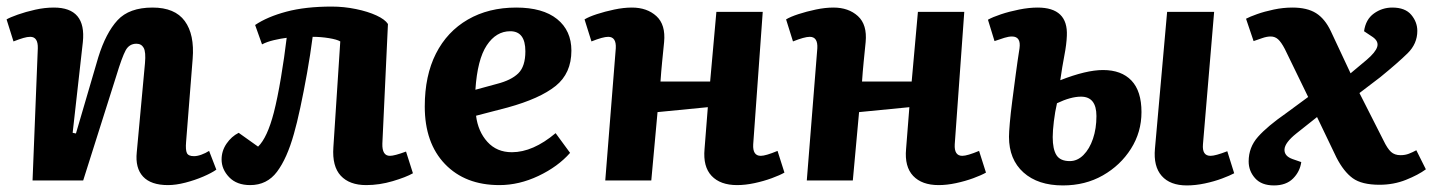

<svg xmlns="http://www.w3.org/2000/svg" viewBox="-20 -549 4367 584"><path d="M638 -33Q624 -23 598.5 -12Q573 -1 544 6.5Q515 14 491 14Q439 14 415 -12Q391 -38 396 -86L421 -357Q424 -391 417 -403.5Q410 -416 395 -416Q373 -416 362 -395.5Q351 -375 334 -319L233 0H79L95 -402Q96 -437 72 -437Q63 -437 51 -433.5Q39 -430 21 -423L0 -490Q10 -496 34 -504.5Q58 -513 87 -519.5Q116 -526 144 -526Q243 -526 232 -421L201 -145L211 -143L279 -375Q302 -449 337.5 -487.5Q373 -526 444 -526Q512 -526 542 -485Q572 -444 566 -370L546 -117Q544 -93 548.5 -83.5Q553 -74 570 -74Q580 -74 592.5 -78.5Q605 -83 616 -90Z M756 -473Q793 -498 851 -513.5Q909 -529 989 -529Q1026 -529 1062.5 -521.5Q1099 -514 1125 -502Q1151 -490 1160 -476L1143 -112Q1142 -75 1166 -75Q1180 -75 1215 -88L1236 -22Q1215 -10 1174.5 2Q1134 14 1094 14Q1043 14 1016.5 -14.5Q990 -43 994 -101L1015 -423Q1005 -429 980.5 -433Q956 -437 931 -437Q924 -383 914 -327Q904 -271 893.5 -222Q883 -173 874 -142Q853 -67 822.5 -26.5Q792 14 741 14Q700 14 677 -10Q654 -34 654 -64Q654 -90 669 -112Q684 -134 706 -145L765 -103Q793 -130 813 -207Q824 -250 834.5 -312.5Q845 -375 852 -434Q835 -432 813.5 -427Q792 -422 777 -414Z M1550 -526Q1631 -526 1674.5 -491Q1718 -456 1718 -395Q1718 -326 1670 -287.5Q1622 -249 1524 -222L1428 -197Q1434 -149 1462.5 -117.5Q1491 -86 1537 -86Q1601 -86 1670 -144L1714 -84Q1677 -42 1618 -14Q1559 14 1499 14Q1395 14 1333.5 -50Q1272 -114 1272 -225Q1272 -319 1306 -386Q1340 -453 1403 -489.5Q1466 -526 1550 -526ZM1578 -393Q1578 -454 1532 -454Q1489 -454 1460.5 -411Q1432 -368 1426 -276L1492 -294Q1535 -305 1556.5 -326Q1578 -347 1578 -393Z M2133 -223 1980 -208 1961 0H1821L1853 -402Q1855 -437 1830 -437Q1814 -437 1779 -423L1758 -490Q1771 -498 1795.5 -506Q1820 -514 1848.5 -520Q1877 -526 1902 -526Q1948 -526 1976.5 -500Q2005 -474 2000 -421Q1997 -391 1994 -361Q1991 -331 1989 -301H2140L2159 -513H2300L2271 -110Q2269 -75 2294 -75Q2309 -75 2345 -90L2366 -24Q2352 -16 2327.5 -7Q2303 2 2275 8Q2247 14 2222 14Q2171 14 2144.5 -14Q2118 -42 2123 -96Z M2746 -223 2593 -208 2574 0H2434L2466 -402Q2468 -437 2443 -437Q2427 -437 2392 -423L2371 -490Q2384 -498 2408.5 -506Q2433 -514 2461.5 -520Q2490 -526 2515 -526Q2561 -526 2589.5 -500Q2618 -474 2613 -421Q2610 -391 2607 -361Q2604 -331 2602 -301H2753L2772 -513H2913L2884 -110Q2882 -75 2907 -75Q2922 -75 2958 -90L2979 -24Q2965 -16 2940.5 -7Q2916 2 2888 8Q2860 14 2835 14Q2784 14 2757.5 -14Q2731 -42 2736 -96Z M3213 15Q3137 15 3093 -24.5Q3049 -64 3049 -133Q3049 -146 3051.5 -175Q3054 -204 3059 -242.5Q3064 -281 3069.5 -322.5Q3075 -364 3081 -402Q3086 -438 3058 -438Q3048 -438 3035 -434Q3022 -430 3005 -424L2985 -489Q2999 -497 3024.5 -505.5Q3050 -514 3080 -520Q3110 -526 3136 -526Q3229 -526 3225 -440Q3224 -414 3217.5 -380.5Q3211 -347 3205 -305Q3284 -336 3335 -336Q3391 -336 3421.5 -304Q3452 -272 3452 -208Q3452 -147 3420 -96.5Q3388 -46 3334.5 -15.5Q3281 15 3213 15ZM3590 15Q3539 15 3513.5 -14Q3488 -43 3493 -97L3530 -513H3673L3639 -110Q3636 -75 3662 -75Q3677 -75 3713 -89L3734 -22Q3721 -15 3697 -6Q3673 3 3644.5 9Q3616 15 3590 15ZM3234 -59Q3257 -59 3275.5 -77.5Q3294 -96 3304.5 -127Q3315 -158 3315 -196Q3315 -255 3268 -255Q3237 -255 3195 -235Q3189 -209 3185.5 -180Q3182 -151 3182 -132Q3182 -95 3193.5 -77Q3205 -59 3234 -59Z M4088 -326 4137 -367Q4164 -390 4169 -406.5Q4174 -423 4156 -436L4129 -454Q4134 -490 4159 -508Q4184 -526 4215 -526Q4254 -526 4272.5 -504Q4291 -482 4291 -455Q4291 -416 4261.5 -387Q4232 -358 4178 -314L4115 -266L4188 -122Q4200 -97 4211 -87Q4222 -77 4240 -77Q4254 -77 4265.5 -81.5Q4277 -86 4288 -92L4317 -34Q4294 -17 4256.5 -2Q4219 13 4176 13Q4122 13 4094.5 -7Q4067 -27 4045 -70L3986 -193L3923 -143Q3888 -115 3887 -94.5Q3886 -74 3912 -65L3938 -56Q3934 -27 3913 -6Q3892 15 3855 15Q3817 15 3797.5 -7Q3778 -29 3778 -58Q3778 -101 3806.5 -133Q3835 -165 3891 -204L3959 -254L3888 -400Q3877 -421 3867.5 -429.5Q3858 -438 3845 -438Q3833 -438 3819 -433Q3805 -428 3793 -424L3770 -492Q3781 -498 3803.5 -506Q3826 -514 3854.5 -520Q3883 -526 3911 -526Q3956 -526 3983 -509Q4010 -492 4028 -454Z"/></svg>

Font: Literata 12pt
Style: Bold Italic
Weight: 700
Italic angle: -2°
Designer: Latin by Veronika Burian and Jose Scaglione. Greek by Irene Vlachou. Cyrillic by Vera Evstafieva
Foundry: TypeTogether
Version: Version 3.002